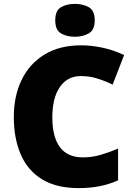

<svg xmlns="http://www.w3.org/2000/svg" viewBox="-20 -957 689 987"><path d="M395 -566Q327 -566 288 -510Q249 -454 249 -354Q249 -253 288 -200.5Q327 -148 406 -148Q453 -148 497.5 -161Q542 -174 587 -193V-30Q540 -9 490.5 0.5Q441 10 385 10Q269 10 195 -36Q121 -82 86 -164.5Q51 -247 51 -355Q51 -463 91 -546Q131 -629 208.5 -676.5Q286 -724 397 -724Q449 -724 506 -712Q563 -700 618 -674L559 -522Q520 -541 480 -553.5Q440 -566 395 -566ZM365 -937Q406 -937 436.5 -920Q467 -903 467 -852Q467 -803 436.5 -785.5Q406 -768 365 -768Q323 -768 293.5 -785.5Q264 -803 264 -852Q264 -903 293.5 -920Q323 -937 365 -937Z"/></svg>

Font: Noto Sans Gujarati UI Black
Style: Regular
Weight: 900
Designer: Jelle Bosma - Monotype Design Team, Universal Thirst
Foundry: Monotype Imaging Inc.
Version: Version 2.106; ttfautohint (v1.8.4.7-5d5b)